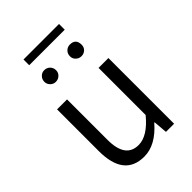

<svg xmlns="http://www.w3.org/2000/svg" viewBox="-257 -993 1116 1116"><g transform="rotate(-45 301.0 -435.0)"><path d="M86 -197V-540H168V-207Q168 -58 275 -58Q349 -58 427 -153V-540H508V0H441L434 -86H431Q345 13 251 13Q86 13 86 -197ZM161 -672Q147 -686 147 -705Q147 -726 161 -740Q174 -754 194 -754Q215 -754 229 -740Q243 -726 243 -705Q243 -685 229 -672Q215 -658 194 -658Q175 -658 161 -672ZM153 -883H445V-836H153ZM371 -672Q357 -685 357 -705Q357 -726 371 -740Q385 -754 405 -754Q453 -754 453 -705Q453 -685 440 -672Q426 -658 405 -658Q385 -658 371 -672Z"/></g></svg>

Font: Source Han Sans CN Normal
Style: Regular
Weight: 350
Designer: Ryoko NISHIZUKA 西塚涼子 (kana, bopomofo & ideographs); Paul D. Hunt (Latin, Greek & Cyrillic); Sandoll Communications 산돌커뮤니
Foundry: Adobe
Version: Version 2.004;hotconv 1.0.118;makeotfexe 2.5.65603